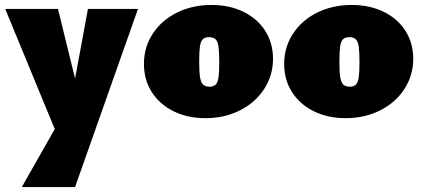

<svg xmlns="http://www.w3.org/2000/svg" viewBox="-20 -466 1710 775"><path d="M537 -430 283 289H68L201 55L1 -430H214L283 -149L335 -430Z M561 -208Q561 -276 597 -330.5Q633 -385 695 -415.5Q757 -446 834 -446Q906 -446 962.5 -418.5Q1019 -391 1050.5 -341.5Q1082 -292 1082 -229Q1082 -162 1046.5 -107Q1011 -52 948.5 -20.5Q886 11 809 11Q737 11 680.5 -17Q624 -45 592.5 -94.5Q561 -144 561 -208ZM865 -215Q865 -257 862 -278Q859 -299 850 -307.5Q841 -316 824 -316Q807 -316 798.5 -307.5Q790 -299 787 -278.5Q784 -258 784 -217Q784 -175 787.5 -154Q791 -133 800 -124.5Q809 -116 826 -116Q842 -116 850.5 -124.5Q859 -133 862 -153.5Q865 -174 865 -215Z M1127 -208Q1127 -276 1163 -330.5Q1199 -385 1261 -415.5Q1323 -446 1400 -446Q1472 -446 1528.5 -418.5Q1585 -391 1616.5 -341.5Q1648 -292 1648 -229Q1648 -162 1612.5 -107Q1577 -52 1514.5 -20.5Q1452 11 1375 11Q1303 11 1246.5 -17Q1190 -45 1158.5 -94.5Q1127 -144 1127 -208ZM1431 -215Q1431 -257 1428 -278Q1425 -299 1416 -307.5Q1407 -316 1390 -316Q1373 -316 1364.5 -307.5Q1356 -299 1353 -278.5Q1350 -258 1350 -217Q1350 -175 1353.5 -154Q1357 -133 1366 -124.5Q1375 -116 1392 -116Q1408 -116 1416.5 -124.5Q1425 -133 1428 -153.5Q1431 -174 1431 -215Z"/></svg>

Font: Ysabeau Black
Style: Regular
Weight: 900
Designer: Christian Thalmann (Catharsis Fonts)
Version: Version 0.003